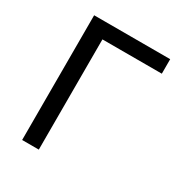

<svg xmlns="http://www.w3.org/2000/svg" viewBox="-161 -788 844 901"><g transform="rotate(30 260.5 -338.0)"><path d="M179.2 -597.2V0H88.9V-675.8H501V-597.2Z"/></g></svg>

Font: Lorenzo Sans
Style: Regular
Weight: 400
Foundry: Intel Corporation
Version: Version 1.00; ttfautohint (v1.5)